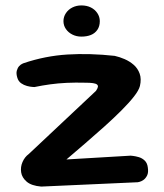

<svg xmlns="http://www.w3.org/2000/svg" viewBox="-20 -685 606 708"><path d="M132 3Q96 0 78.5 -15Q61 -30 58 -49.5Q55 -69 63 -87.5Q71 -106 86 -117L334 -350Q340 -359 341 -364.5Q342 -370 337.5 -373.5Q333 -377 322.5 -378.5Q312 -380 295 -380Q258 -381 226 -379.5Q194 -378 165 -374Q136 -370 107 -364Q107 -364 99 -364.5Q91 -365 79.5 -368Q68 -371 58 -378Q48 -385 44 -398Q39 -414 42 -424.5Q45 -435 50.5 -441Q56 -447 61.5 -449.5Q67 -452 67 -452Q147 -479 229 -484Q311 -489 403 -479Q421 -475 439.5 -467Q458 -459 473 -446Q488 -433 495 -413.5Q502 -394 496 -368Q492 -352 474 -329Q456 -306 427.5 -277.5Q399 -249 365 -218.5Q331 -188 295 -157Q259 -126 225 -97L462 -111Q462 -111 471 -110Q480 -109 492 -105.5Q504 -102 513.5 -93Q523 -84 525 -68Q528 -49 522.5 -38Q517 -27 509 -21.5Q501 -16 494.5 -14.5Q488 -13 488 -13ZM280 -550Q262 -550 247 -557.5Q232 -565 223 -578Q214 -591 214 -607Q214 -623 223 -636.5Q232 -650 247 -657.5Q262 -665 280 -665Q300 -665 315 -657.5Q330 -650 339 -636.5Q348 -623 348 -607Q348 -588 339 -575Q330 -562 315 -556Q300 -550 280 -550Z"/></svg>

Font: Sour Gummy Medium
Style: Regular
Weight: 500
Designer: Stefie Justprince
Foundry: Eifetstype
Version: Version 1.000